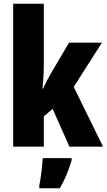

<svg xmlns="http://www.w3.org/2000/svg" viewBox="-20 -780 568 1021"><path d="M213 -458V-760H50V0H213V-161L260 -201L349 0H528L372 -318L522 -553H347L251 -390C239 -369 223 -340 209 -309H206C211 -357 213 -407 213 -458ZM361 72V61H207C206 101 196 173 189 207V221H298C325 175 346 125 361 72Z"/></svg>

Font: Noto Sans Bengali ExtraCondensed Black
Style: Regular
Weight: 900
Width: 2
Designer: Joana Ranito - Universal Thirst; Jelle Bosma - Monotype Design Team
Foundry: Universal Thirst ehf.
Version: Version 3.000